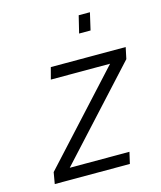

<svg xmlns="http://www.w3.org/2000/svg" viewBox="-105 -765 705 842"><g transform="rotate(-15 247.5 -344.0)"><path d="M155 -500H495L484 -448L121 -52H392L380 0H39L48 -52L410 -447H141ZM313 -610 332 -688H383L365 -610Z"/></g></svg>

Font: Titillium Web Light
Style: Italic
Weight: 300
Italic angle: -13°
Version: Version 1.002;PS 57.000;hotconv 1.0.70;makeotf.lib2.5.55311